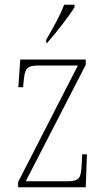

<svg xmlns="http://www.w3.org/2000/svg" viewBox="-20 -786 449 806"><path d="M174 -619V-606H178C217 -650 272 -721 293 -756V-766H249C233 -721 204 -672 174 -619ZM56 0H340L345 -138H325L323 -95C320 -39 314 -25 262 -25H88L340 -514V-536H65L57 -420H77L79 -442C84 -497 90 -511 142 -511H307L56 -22Z"/></svg>

Font: Noto Serif Georgian Condensed Thin
Style: Regular
Weight: 100
Width: 3
Designer: Monotype Design Team, Akaki Razmadze
Foundry: Google LLC
Version: Version 2.003